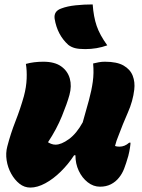

<svg xmlns="http://www.w3.org/2000/svg" viewBox="-20 -835 640 868"><path d="M97 -546Q114 -551 134.5 -553.5Q155 -556 176 -556Q227 -556 256.5 -535Q286 -514 295.5 -480Q305 -446 294 -406Q284 -369 260 -310Q236 -251 197 -192Q203 -188 212 -184.5Q221 -181 231 -181Q257 -181 291.5 -206Q326 -231 354 -282Q370 -338 382 -382Q394 -426 399.5 -465.5Q405 -505 401 -548Q413 -551 426.5 -553.5Q440 -556 454 -556Q509 -556 539 -538.5Q569 -521 580 -492.5Q591 -464 587 -430Q581 -378 558 -326Q535 -274 515 -220Q506 -199 500 -175Q508 -172 520 -172Q544 -172 564 -190H570Q570 -183 567.5 -166.5Q565 -150 560 -130Q550 -95 541 -72Q532 -49 518 -32Q503 -13 481.5 -2Q460 9 432 9Q402 9 376.5 -11Q351 -31 336 -63Q321 -95 321 -133H315Q289 -93 255 -59.5Q221 -26 185 -6.5Q149 13 117 13Q90 13 68 -4.5Q46 -22 30.5 -50Q15 -78 10 -110.5Q5 -143 13 -173Q28 -231 50 -287Q72 -343 88 -400Q99 -441 100.5 -479Q102 -517 97 -546ZM399 -815Q403 -759 417 -718Q431 -677 465 -630Q418 -613 365 -613Q336 -613 319 -617.5Q302 -622 289 -632Q239 -677 227 -750Q222 -785 258 -797Q284 -807 322 -811Q360 -815 399 -815Z"/></svg>

Font: Recursive Sn Csl St Blk
Style: Italic
Weight: 900
Italic angle: -15°
Version: Version 1.079;hotconv 1.0.112;makeotfexe 2.5.65598; ttfautoh